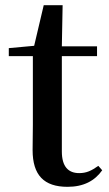

<svg xmlns="http://www.w3.org/2000/svg" viewBox="-20 -706 422 742"><path d="M241 16C303 16 346 -7 375 -48L360 -65C333 -46 314 -37 286 -37C244 -37 219 -62 219 -121V-489H355V-527H219L222 -686H149L112 -529L14 -520V-489H107V-223C107 -185 106 -161 106 -126C106 -29 150 16 241 16Z"/></svg>

Font: Noto Serif HK SemiBold
Style: Regular
Weight: 600
Designer: Ryoko NISHIZUKA 西塚涼子 (kana & ideographs); Frank Grießhammer (Latin, Greek & Cyrillic); Wenlong ZHANG 张文龙 (bopomofo); San
Foundry: Adobe
Version: Version 2.001;hotconv 1.1.0;makeotfexe 2.6.0